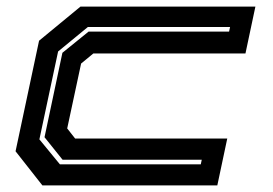

<svg xmlns="http://www.w3.org/2000/svg" viewBox="-20 -560 826 580"><path d="M108 0 27 -103 98 -437 223 -540H751.5L721.5 -398.5H262L225 -368L183 -172L207 -141.5H666.5L636.5 0ZM161 -63.5H586.5L589.5 -77.5H169L114.5 -145.5L168.5 -400.5L247.5 -464.5H672L675 -478.5H245.5L155.5 -404.5L99 -139Z"/></svg>

Font: Tourney Expanded Regular
Style: Bold Italic
Weight: 700
Width: 7
Italic angle: -12°
Designer: Tyler Finck
Foundry: Etcetera Type Co
Version: Version 1.010; ttfautohint (v1.8.3)